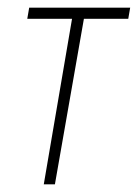

<svg xmlns="http://www.w3.org/2000/svg" viewBox="-20 -480 359 500"><path d="M56 -460 51 -431H314L319 -460ZM171 -451 94 0H123L202 -451Z"/></svg>

Font: Jost ExtraLight
Style: Italic
Weight: 250
Italic angle: -5°
Version: Version 3.710